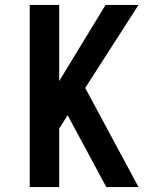

<svg xmlns="http://www.w3.org/2000/svg" viewBox="-20 -755 640 775"><path d="M100 0V-735H219V-428L406 -735H539L324 -400L539 0H409L253 -290L219 -236V0Z"/></svg>

Font: Iosevka Custom Extended
Style: Bold
Weight: 700
Width: 7
Monospace: yes
Designer: Belleve Invis
Foundry: Belleve Invis
Version: Version 11.2.4; ttfautohint (v1.8.4)